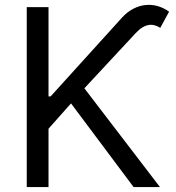

<svg xmlns="http://www.w3.org/2000/svg" viewBox="-20 -756 712 776"><path d="M88.1 -727.3H176.1V-366.5H184.7L473 -684.7Q494.3 -708.1 518.5 -720.5Q542.6 -733 567.6 -735.6Q592.7 -738.3 617.2 -731.4Q641.7 -724.4 663.4 -708.8L627.8 -643.5Q616.1 -650.9 604.2 -653.9Q592.3 -657 580.1 -654.8Q567.8 -652.7 554.9 -644.7Q541.9 -636.7 528.4 -622.2L321 -399.1L626.4 0H519.9L267 -338.1L176.1 -235.8V0H88.1Z"/></svg>

Font: Fast_Sans
Style: Regular
Weight: 400
Designer: Rasmus Andersson
Foundry: rsms
Version: Version 3.018;git-588b23468